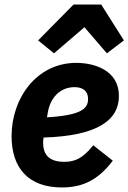

<svg xmlns="http://www.w3.org/2000/svg" viewBox="-20 -814 566 846"><path d="M304 -794 148 -636 218 -579 352 -694 451 -579 526 -636 426 -794ZM253 12C343 12 412 -20 477 -106L391 -174C344 -115 309 -101 263 -101C194 -101 170 -135 170 -185C170 -190 170 -196 172 -208C407 -215 504 -283 504 -391C504 -505 395 -537 316 -537C142 -537 31 -382 31 -214C31 -75 104 12 253 12ZM308 -430C333 -430 368 -422 368 -377C368 -335 337 -306 187 -297L191 -320C203 -388 249 -430 308 -430Z"/></svg>

Font: Braiins Sans
Style: Bold Italic
Weight: 700
Italic angle: -11.31°
Designer: Mike Abbink, Paul van der Laan, Pieter van Rosmalen, Jiri Chlebus, Lubos Buracinsky
Foundry: Bold Monday, Sudetype
Version: Version 1.000;hotconv 1.0.109;makeotfexe 2.5.65596